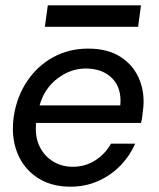

<svg xmlns="http://www.w3.org/2000/svg" viewBox="-20 -691 597 723"><path d="M245 12Q172 12 120 -22.5Q68 -57 44.5 -117Q21 -177 32 -254Q44 -329 83 -386.5Q122 -444 181 -476Q240 -508 312 -508Q387 -508 436 -475.5Q485 -443 506 -389Q527 -335 518 -272Q517 -261 515.5 -250.5Q514 -240 511 -228H116Q111 -176 129 -139.5Q147 -103 180 -83Q213 -63 253 -63Q301 -63 338.5 -87Q376 -111 398 -150H489Q469 -104 433.5 -67.5Q398 -31 350 -9.5Q302 12 245 12ZM303 -433Q246 -433 196.5 -395.5Q147 -358 129 -294H433Q439 -359 402.5 -396Q366 -433 303 -433ZM149 -590 160 -671H511L500 -590Z"/></svg>

Font: Host Grotesk
Style: Italic
Weight: 400
Italic angle: -8°
Designer: Doğukan Karapınar based on Poppins by Indian Type Foundry, Jonny Pinhorn
Foundry: Element Type
Version: Version 1.001; ttfautohint (v1.8.4.7-5d5b)